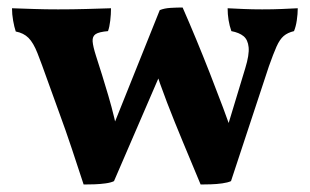

<svg xmlns="http://www.w3.org/2000/svg" viewBox="-20 -483 826 512"><path d="M203 9Q188 -37 171.5 -86.5Q155 -136 137.5 -183.5Q120 -231 105.5 -272Q91 -313 80 -341Q69 -369 56 -382Q43 -395 22 -399Q18 -411 15 -428Q12 -445 12 -461Q42 -460 71.5 -459Q101 -458 135 -458Q173 -458 209 -459Q245 -460 276 -461Q276 -445 274 -428Q272 -411 268 -400Q244 -398 235 -392Q226 -386 227 -372.5Q228 -359 236 -334Q252 -285 269 -227.5Q286 -170 298 -107H266L406 -456Q418 -461 435 -462Q452 -463 467 -463Q503 -381 539.5 -288Q576 -195 608 -105L574 -103L634 -301Q645 -337 643 -357Q641 -377 629.5 -386.5Q618 -396 597 -400Q592 -414 589.5 -429.5Q587 -445 587 -461Q606 -460 629.5 -459Q653 -458 679 -458Q708 -458 731 -459Q754 -460 774 -461Q774 -446 771.5 -429Q769 -412 764 -400Q747 -396 736.5 -387Q726 -378 717.5 -359Q709 -340 697 -306L596 0Q587 4 572.5 6Q558 8 542.5 8.5Q527 9 515 9Q490 -51 467.5 -105Q445 -159 425.5 -209.5Q406 -260 390 -310L430 -338L284 0Q276 4 261.5 6Q247 8 231.5 8.5Q216 9 203 9Z"/></svg>

Font: Vollkorn
Style: Bold
Weight: 700
Designer: Friedrich Althausen
Foundry: Friedrich Althausen
Version: Version 5.000